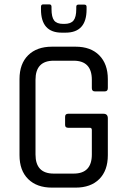

<svg xmlns="http://www.w3.org/2000/svg" viewBox="-20 -856 581 876"><path d="M167 -825Q167 -836 177 -836H205Q215 -836 215 -825V-815Q215 -778 227 -762.5Q239 -747 268 -747H274Q303 -747 315.5 -762.5Q328 -778 328 -815V-825Q328 -835 338 -835H364Q375 -835 375 -825V-813Q375 -707 279 -707H262Q167 -707 167 -813ZM325 0H217Q148 0 108.5 -39Q69 -78 69 -148V-495Q69 -565 108.5 -604Q148 -643 217 -643H325Q394 -643 433 -603.5Q472 -564 472 -495V-454Q472 -439 458 -439H413Q399 -439 399 -454V-492Q399 -579 316 -579H225Q142 -579 142 -492V-151Q142 -64 225 -64H316Q399 -64 399 -151V-263Q399 -273 390 -273H291Q277 -273 277 -286V-323Q277 -337 291 -337H452Q472 -337 472 -316V-148Q472 -78 433 -39Q394 0 325 0Z"/></svg>

Font: Rajdhani Medium
Style: Regular
Weight: 500
Designer: Satya Rajpurohit, Jyotish Sonowal
Foundry: Indian Type Foundry
Version: Version 1.201 February 1, 2022